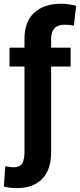

<svg xmlns="http://www.w3.org/2000/svg" viewBox="-39 -780 422 1014"><path d="M334 -528.3V-428.7H231V25.4Q231 116.7 183.3 165Q135.7 213.4 52.2 213.4Q33.2 213.4 16.6 211.7Q0 210 -18.6 205.1L-11.2 97.7Q-3.9 99.6 10.3 101.6Q24.4 103.5 33.2 103.5Q64.9 103.5 77.6 83.5Q90.3 63.5 90.3 25.4V-428.7H11.2V-528.3H90.3V-575.2Q90.3 -665.5 141.8 -712.9Q193.4 -760.3 285.2 -760.3Q305.2 -760.3 324.5 -757.3Q343.8 -754.4 363.3 -750L351.1 -644.5Q340.8 -647 329.3 -648.2Q317.9 -649.4 302.2 -649.4Q231 -649.4 231 -575.2V-528.3Z"/></svg>

Font: Vazirmatn RD FD
Style: Bold
Weight: 700
Designer: Saber Rastikerdar
Foundry: Saber Rastikerdar
Version: Version 33.003